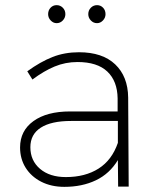

<svg xmlns="http://www.w3.org/2000/svg" viewBox="-20 -725 607 746"><path d="M439 0 438 -103Q406 -50 352.5 -24.5Q299 1 230 1Q179 1 140 -19Q101 -39 79.5 -73.5Q58 -108 58 -152Q58 -217 110 -254.5Q162 -292 252 -292H437V-343Q436 -410 397 -447Q358 -484 281 -484Q234 -484 192 -466.5Q150 -449 106 -416L86 -448Q137 -485 184 -503.5Q231 -522 287 -522Q378 -522 427.5 -475Q477 -428 478 -346L480 0ZM438 -170V-255H256Q179 -255 138.5 -229Q98 -203 98 -153Q98 -101 135.5 -69Q173 -37 236 -37Q311 -37 363 -70Q415 -103 438 -170ZM234 -670Q234 -656 224 -645.5Q214 -635 200 -635Q187 -635 177 -645.5Q167 -656 167 -670Q167 -685 176.5 -695Q186 -705 200 -705Q214 -705 224 -695Q234 -685 234 -670ZM390 -670Q390 -656 380 -645.5Q370 -635 357 -635Q343 -635 333 -645.5Q323 -656 323 -670Q323 -685 333 -695Q343 -705 357 -705Q371 -705 380.5 -695Q390 -685 390 -670Z"/></svg>

Font: Gontserrat ExtraLight
Style: Regular
Weight: 275
Designer: Julieta Ulanovsky
Foundry: Julieta Ulanovsky
Version: Version 6.001